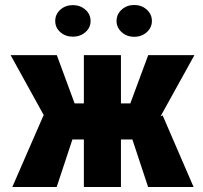

<svg xmlns="http://www.w3.org/2000/svg" viewBox="-20 -749 814 769"><path d="M209 -190.4 22.5 -528.3H207.5L278.8 -335H364.7L346.7 -190.4ZM279.3 -218.3 207 0H29.3L154.3 -287.1ZM464.4 -528.3V0H315.9V-528.3ZM758.8 -528.3 571.8 -190.4H434.1L416.5 -335H502L573.7 -528.3ZM573.2 0 501 -218.3 631.3 -287.1 755.4 0ZM201.2 -665Q201.2 -691.9 221.7 -710.2Q242.2 -728.5 272 -728.5Q301.3 -728.5 322 -710.2Q342.8 -691.9 342.8 -665Q342.8 -638.2 322 -620.1Q301.3 -602.1 272 -602.1Q242.2 -602.1 221.7 -620.1Q201.2 -638.2 201.2 -665ZM446.8 -665Q446.8 -691.9 467.3 -710.4Q487.8 -729 517.6 -729Q547.4 -729 567.9 -710.4Q588.4 -691.9 588.4 -665Q588.4 -638.7 567.9 -620.1Q547.4 -601.6 517.6 -601.6Q487.8 -601.6 467.3 -620.1Q446.8 -638.7 446.8 -665Z"/></svg>

Font: Roboto Condensed ExtraBold
Style: Regular
Weight: 800
Designer: Christian Robertson
Foundry: Google
Version: Version 3.008; 2023